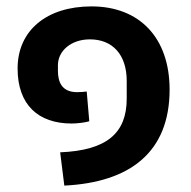

<svg xmlns="http://www.w3.org/2000/svg" viewBox="-20 -535 597 600"><path d="M181 45C386 35 510 -59 510 -255C510 -417 416 -515 266 -515C126 -515 35 -440 35 -321C35 -208 99 -149 204 -149C221 -149 246 -152 259 -156L251 -249C243 -248 232 -247 221 -247C173 -247 161 -279 161 -314V-331C161 -376 202 -412 261 -412C331 -412 376 -365 376 -282V-227C376 -119 314 -65 168 -59Z"/></svg>

Font: IBM Plex Thai SemiBold
Style: Regular
Weight: 600
Designer: Mike Abbink, Paul van der Laan, Pieter van Rosmalen, Ben Mitchell, Mark Frömberg
Foundry: Bold Monday
Version: Version 1.0